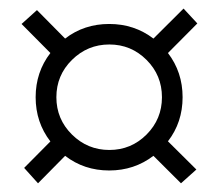

<svg xmlns="http://www.w3.org/2000/svg" viewBox="-20 -609 500 439"><path d="M95.2 -487.8 29.3 -554.2 64.5 -585.9 128.9 -520.8Q172.1 -554.2 229.7 -554.2Q287.1 -554.2 330.8 -520.8L399.7 -589.4L431.2 -555.4L364 -487.8Q397.5 -444.1 397.5 -386.7Q397.5 -329.3 364 -285.9L429 -221.4L393.8 -189.9L330.8 -252.7Q286.9 -219.2 229.7 -219.2Q172.4 -219.2 128.9 -252.7L66.9 -189.9L35.2 -225.1L95.2 -285.6Q61.5 -329.3 61.5 -386.7Q61.5 -444.1 95.2 -487.8ZM108.9 -386.7Q108.9 -336.7 144.5 -301.4Q180.2 -266.1 230 -266.1Q279.8 -266.1 315.1 -301.4Q350.3 -336.7 350.3 -386.7Q350.3 -436.8 315.1 -472Q279.8 -507.3 230 -507.3Q180.2 -507.3 144.5 -472Q108.9 -436.8 108.9 -386.7Z"/></svg>

Font: itsadzoke
Style: Regular
Weight: 700
Width: 7
Version: Version 0.45